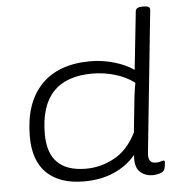

<svg xmlns="http://www.w3.org/2000/svg" viewBox="-53 -803 824 862"><g transform="rotate(-5 358.5 -372.5)"><path d="M292 7Q183 7 124.5 -49Q66 -105 66 -214Q66 -365 143.5 -446.5Q221 -528 367 -528Q420 -528 473 -512.5Q526 -497 561 -472L589 -734Q591 -752 620 -752H627Q656 -752 654 -734L588 -95Q583 -49 619 -49Q633 -49 641.5 -52Q650 -55 655 -55Q660 -55 660 -48Q660 -45 659 -36Q658 -27 655 -17Q651 -4 633 1Q615 6 602 6Q566 6 543 -16Q520 -38 525 -92Q486 -45 427 -19Q368 7 292 7ZM305 -49Q372 -49 433 -82Q494 -115 533 -192L550 -356Q552 -370 554.5 -386.5Q557 -403 559 -414Q523 -442 472.5 -457Q422 -472 370 -472Q134 -472 134 -220Q134 -49 305 -49Z"/></g></svg>

Font: Asap Expanded Expanded Light
Style: Italic
Weight: 300
Width: 7
Italic angle: -6°
Designer: Pablo Cosgaya
Foundry: Omnibus-Type
Version: Version 3.001; ttfautohint (v1.8.4.7-5d5b)